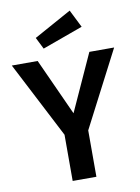

<svg xmlns="http://www.w3.org/2000/svg" viewBox="-102 -1002 778 1068"><g transform="rotate(-10 287.0 -468.0)"><path d="M354 -262V0H220V-261L-2 -691H144L290 -370L436 -691H576ZM418 -836 189 -753 156 -819 368 -936Z"/></g></svg>

Font: Fira Sans Medium
Style: Regular
Weight: 500
Designer: bBox Type GmbH & Carrois Corporate GbR & Edenspiekermann AG
Foundry: bBox Type GmbH & Carrois Corporate GbR & Edenspiekermann AG
Version: Version 4.301